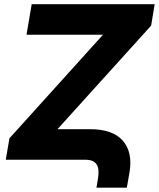

<svg xmlns="http://www.w3.org/2000/svg" viewBox="-20 -747 743 898"><path d="M377.1 0H7.1L24.1 -100.1L461.6 -584.5H104L128.2 -727.3H703.5L686.8 -627.1L248.9 -142.8H401.3Q507.1 -142.8 554.2 -89.3Q601.2 -35.9 585.9 58.6L573.2 130.7H431.1L437.9 90.2Q442.1 66.1 440 45.5Q437.9 24.9 423.5 12.4Q409.1 0 377.1 0Z"/></svg>

Font: Inter UI Extra Bold
Style: Italic
Weight: 800
Italic angle: 9.39999°
Designer: Rasmus Andersson
Foundry: rsms
Version: 3.2;8d6f07862